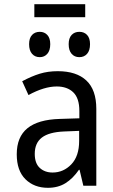

<svg xmlns="http://www.w3.org/2000/svg" viewBox="-20 -887 540 917"><path d="M60 -150Q60 -233 111 -274.5Q162 -316 265 -319L359 -322V-357Q359 -418 330 -446Q301 -474 251 -474Q191 -474 116 -433L86 -499Q131 -523 170 -535Q209 -547 256 -547Q345 -547 392.5 -502.5Q440 -458 440 -367V0H378L360 -76H357Q328 -34 292.5 -12Q257 10 209 10Q143 10 101.5 -31Q60 -72 60 -150ZM358 -214V-262L285 -259Q214 -256 180 -230Q146 -204 146 -152Q146 -107 170 -85Q194 -63 231 -63Q283 -63 320.5 -102Q358 -141 358 -214ZM119 -676Q119 -705 133 -720Q147 -735 170 -735Q192 -735 206 -720Q220 -705 220 -676Q220 -646 206 -630Q192 -614 170 -614Q147 -614 133 -630Q119 -646 119 -676ZM308 -676Q308 -705 322 -720Q336 -735 359 -735Q382 -735 396 -720Q410 -705 410 -676Q410 -646 396 -630Q382 -614 359 -614Q336 -614 322 -630Q308 -646 308 -676ZM144 -867H387V-805H144Z"/></svg>

Font: Noto Sans Mono UI Cond
Style: Regular
Weight: 400
Width: 3
Monospace: yes
Designer: Monotype Design team
Foundry: Monotype Imaging Inc.
Version: Version 1.000